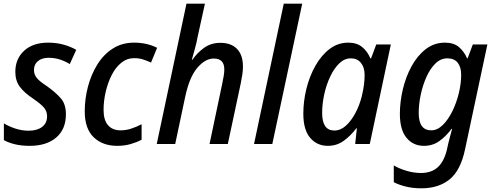

<svg xmlns="http://www.w3.org/2000/svg" viewBox="-20 -780 2676 1040"><path d="M141 10Q96 10 61 1.5Q26 -7 1 -21V-112Q26 -96 62 -84Q98 -72 135 -72Q181 -72 208 -92.5Q235 -113 235 -150Q235 -176 219.5 -195.5Q204 -215 159 -246Q111 -278 87 -310.5Q63 -343 63 -391Q63 -461 110.5 -505Q158 -549 241 -549Q286 -549 325 -538Q364 -527 393 -510L358 -433Q334 -448 305 -457.5Q276 -467 243 -467Q207 -467 185.5 -449Q164 -431 164 -401Q164 -377 178.5 -358.5Q193 -340 236 -312Q282 -279 309.5 -247.5Q337 -216 337 -161Q337 -80 284.5 -35Q232 10 141 10Z M615 10Q536 10 487.5 -36.5Q439 -83 439 -177Q439 -245 456.5 -311Q474 -377 507.5 -431Q541 -485 591 -517Q641 -549 706 -549Q776 -549 831 -521L798 -441Q779 -450 756.5 -457.5Q734 -465 707 -465Q668 -465 637 -440Q606 -415 585 -373.5Q564 -332 552.5 -282.5Q541 -233 541 -184Q541 -130 565 -102Q589 -74 633 -74Q662 -74 690 -83Q718 -92 747 -107V-23Q720 -9 687 0.5Q654 10 615 10Z M829 0 990 -760H1090L1050 -578Q1045 -549 1036 -517Q1027 -485 1019 -456H1022Q1048 -494 1085.5 -521Q1123 -548 1174 -548Q1232 -548 1264 -515Q1296 -482 1296 -419Q1296 -399 1292.5 -375.5Q1289 -352 1284 -328L1214 0H1115L1184 -328Q1189 -351 1192 -370Q1195 -389 1195 -404Q1195 -463 1138 -463Q1092 -463 1049 -413Q1006 -363 983 -255L929 0Z M1356 0 1517 -760H1617L1455 0Z M1756 10Q1697 10 1660 -33.5Q1623 -77 1623 -164Q1623 -231 1639.5 -298.5Q1656 -366 1688 -423Q1720 -480 1765 -514.5Q1810 -549 1867 -549Q1913 -549 1942 -525Q1971 -501 1986 -464H1990L2018 -539H2097L1983 0H1904L1913 -85H1910Q1879 -44 1841.5 -17Q1804 10 1756 10ZM1791 -73Q1825 -73 1854 -99.5Q1883 -126 1905.5 -168.5Q1928 -211 1940 -260Q1948 -293 1951.5 -321Q1955 -349 1955 -374Q1955 -415 1935 -439.5Q1915 -464 1881 -464Q1846 -464 1818 -437Q1790 -410 1769 -366Q1748 -322 1736.5 -270Q1725 -218 1725 -168Q1725 -73 1791 -73Z M2262 240Q2216 240 2178 230.5Q2140 221 2113 207V116Q2139 132 2179.5 144.5Q2220 157 2260 157Q2316 157 2350 127Q2384 97 2400 34L2407 2Q2411 -16 2417.5 -39.5Q2424 -63 2429 -82H2426Q2396 -42 2360 -16Q2324 10 2276 10Q2218 10 2182 -33.5Q2146 -77 2146 -163Q2146 -228 2162 -296Q2178 -364 2209.5 -421.5Q2241 -479 2286.5 -514Q2332 -549 2390 -549Q2438 -549 2466 -525Q2494 -501 2510 -464H2513L2541 -539H2620L2499 29Q2475 143 2415.5 191.5Q2356 240 2262 240ZM2316 -74Q2349 -74 2378.5 -103Q2408 -132 2430.5 -178Q2453 -224 2465.5 -276Q2478 -328 2478 -375Q2478 -416 2459.5 -440Q2441 -464 2403 -464Q2367 -464 2338.5 -436Q2310 -408 2290 -363.5Q2270 -319 2259 -267Q2248 -215 2248 -168Q2248 -74 2316 -74Z"/></svg>

Font: Noto Sans SemiCondensed Medium
Style: Italic
Weight: 500
Width: 4
Italic angle: -12°
Designer: Monotype Design Team
Foundry: Monotype Imaging Inc.
Version: Version 2.013; ttfautohint (v1.8.4.7-5d5b)